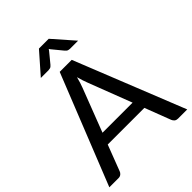

<svg xmlns="http://www.w3.org/2000/svg" viewBox="-250 -1045 1180 1180"><g transform="rotate(-45 340.0 -454.5)"><path d="M1.5 0ZM678.5 0H598.5Q585 0 576.5 -6.8Q568 -13.5 563.5 -24.5L499 -193H180.5L116 -24.5Q113 -15 103.8 -7.5Q94.5 0 81.5 0H1.5L287.5 -717.5H392ZM209 -267H470.5L362 -549.5Q356.5 -563 350.8 -580.8Q345 -598.5 339.5 -619.5Q334 -598.5 328.5 -580.5Q323 -562.5 317.5 -549ZM503 -773H434Q427.5 -773 418.8 -775.2Q410 -777.5 401 -788.5L345.5 -856Q341.5 -860.5 339.5 -865L333.5 -856L278 -788.5Q269 -777.5 260.2 -775.2Q251.5 -773 245 -773H179L298.5 -909H383.5Z"/></g></svg>

Font: Lato Medium
Style: Regular
Weight: 500
Designer: Lukasz Dziedzic
Foundry: tyPoland Lukasz Dziedzic
Version: Version 2.006; 2014-01-15